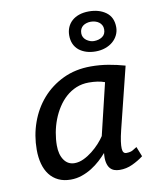

<svg xmlns="http://www.w3.org/2000/svg" viewBox="-78 -730 657 803"><g transform="rotate(-10 250.0 -329.0)"><path d="M39.1 0ZM401.4 -158.2Q394.5 -129.9 391.8 -110.8Q389.2 -91.8 389.9 -80.3Q390.6 -68.8 394.8 -64Q398.9 -59.1 405.8 -59.1Q423.3 -59.1 433.3 -64.9Q443.4 -70.8 451.7 -76.2L468.3 -34.2Q447.3 -18.1 421.1 -5.9Q395 6.3 366.7 5.9Q354 5.9 343.3 2Q332.5 -2 325.2 -11.2Q317.9 -20.5 314.7 -36.1Q311.5 -51.8 314 -75.2Q301.3 -60.5 284.7 -45.4Q268.1 -30.3 248.3 -17.8Q228.5 -5.4 205.8 2.4Q183.1 10.3 158.2 10.3Q128.4 10.3 106 -0.5Q83.5 -11.2 68.6 -30.8Q53.7 -50.3 46.4 -77.4Q39.1 -104.5 39.1 -137.2Q39.1 -197.3 58.6 -252.2Q78.1 -307.1 114.7 -349.1Q151.4 -391.1 203.9 -416.3Q256.3 -441.4 321.8 -441.4Q359.9 -441.4 396 -435.3Q432.1 -429.2 466.3 -419.4ZM186 -54.7Q205.1 -54.7 224.6 -64Q244.1 -73.2 261.7 -87.2Q279.3 -101.1 293.7 -116.9Q308.1 -132.8 316.9 -146.5L369.6 -366.2Q341.8 -376.5 302.2 -376.5Q273.4 -376.5 249 -366.5Q224.6 -356.4 205.1 -339.1Q185.5 -321.8 170.4 -298.3Q155.3 -274.9 145.3 -248.8Q135.3 -222.7 130.1 -194.6Q125 -166.5 125 -140.1Q125 -101.6 141.4 -78.1Q157.7 -54.7 186 -54.7ZM255.9 -584.5Q255.9 -603.5 262.7 -619.1Q269.5 -634.8 282.2 -646Q294.9 -657.2 313 -663.3Q331.1 -669.4 354 -669.4Q397.5 -669.4 426.3 -648.4Q455.6 -627 455.6 -584.5Q455.6 -566.9 448 -551.3Q440.4 -535.6 427 -524.2Q413.6 -512.7 394.8 -506.1Q376 -499.5 354 -499.5Q311 -499.5 283.2 -521.5Q255.9 -544.4 255.9 -584.5ZM307.1 -584.5Q307.1 -566.4 322.3 -554.7Q337.9 -543.5 354 -543.5Q375 -543.5 389.6 -553.5Q404.3 -563.5 404.3 -584.5Q404.3 -594.7 400.1 -602.3Q396 -609.9 389.2 -615Q382.3 -620.1 373.3 -622.8Q364.3 -625.5 354 -625.5Q345.2 -625.5 336.7 -623Q328.1 -620.6 321.5 -615.7Q314.9 -610.8 311 -603Q307.1 -595.2 307.1 -584.5Z"/></g></svg>

Font: PT Astra Sans
Style: Italic
Weight: 400
Italic angle: -16°
Designer: A.Korolkova, I. Chaeva
Foundry: ParaType Ltd
Version: Version 1.001; ttfautohint (v1.6)